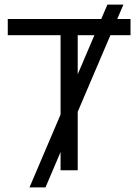

<svg xmlns="http://www.w3.org/2000/svg" viewBox="-20 -745 605 840"><path d="M109 75 245 -244V-591H14V-662H423L450 -725H520L493 -662H551V-591H463L320 -256V0H245V-80L179 75ZM320 -591V-420L393 -591Z"/></svg>

Font: Questrial
Style: Regular
Weight: 400
Designer: Joe Prince, Laura Meseguer
Foundry: Joe Prince, Laura Meseguer
Version: Version 2.000; ttfautohint (v1.8.3)